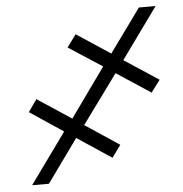

<svg xmlns="http://www.w3.org/2000/svg" viewBox="-49 -702 716 750"><g transform="rotate(-5 309.0 -327.5)"><path d="M409.7 -407.7 270 -216.3 403.8 -127.4 369.1 -79.6 234.4 -168.9 112.8 0H46.9L189.9 -198.2L59.1 -285.6L92.8 -333.5L226.1 -245.6L363.8 -438L231.9 -523.9L267.6 -572.8L399.9 -485.4L522.9 -655.3H588.4L444.3 -455.6L579.1 -367.2L543.5 -319.8Z"/></g></svg>

Font: Inter Light
Style: Italic
Weight: 300
Italic angle: -9.3988°
Designer: Rasmus Andersson
Foundry: rsms
Version: Version 4.001;git-66647c0bb